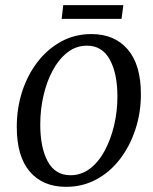

<svg xmlns="http://www.w3.org/2000/svg" viewBox="-20 -713 591 744"><path d="M236 11Q146 11 95.5 -48Q45 -107 45 -221Q45 -294 66 -358.5Q87 -423 125.5 -473Q164 -523 217 -552Q270 -581 334 -581Q424 -581 475 -521.5Q526 -462 526 -348Q526 -276 504.5 -211Q483 -146 444.5 -96Q406 -46 353 -17.5Q300 11 236 11ZM253 -34Q295 -34 328.5 -59.5Q362 -85 385.5 -128.5Q409 -172 422 -226.5Q435 -281 435 -339Q435 -428 405.5 -482Q376 -536 317 -536Q275 -536 241.5 -510Q208 -484 184.5 -440.5Q161 -397 148.5 -342.5Q136 -288 136 -231Q136 -141 165 -87.5Q194 -34 253 -34ZM225 -693H458L451 -640H219Z"/></svg>

Font: Rasa
Style: Italic
Weight: 400
Italic angle: -7.10001°
Designer: Anna Giedrys (Yrsa+Rasa design), David Brezina (Yrsa art-direction, Rasa art-direction, design)
Foundry: Rosetta Type Foundry
Version: Version 2.004